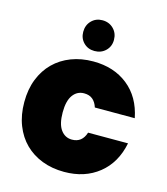

<svg xmlns="http://www.w3.org/2000/svg" viewBox="-116 -870 839 966"><g transform="rotate(15 303.5 -386.5)"><path d="M24 -281Q24 -348 45 -401Q66 -454 103.5 -491Q141 -528 193 -548Q245 -568 308 -568Q415 -568 488 -510Q561 -452 582 -346H374Q366 -372 349 -386.5Q332 -401 304 -401Q268 -401 246 -371Q224 -341 224 -281Q224 -220 246 -190Q268 -160 304 -160Q357 -160 374 -215H582Q561 -110 488 -51.5Q415 7 308 7Q245 7 193 -13Q141 -33 103.5 -70Q66 -107 45 -160.5Q24 -214 24 -281ZM298 -620Q264 -620 241.5 -642.5Q219 -665 219 -699Q219 -734 241.5 -757Q264 -780 298 -780Q333 -780 356 -757Q379 -734 379 -699Q379 -665 356 -642.5Q333 -620 298 -620Z"/></g></svg>

Font: SVN-Poppins ExtraBold
Style: Regular
Weight: 800
Designer: Ninad Kale (Devanagari), Jonny Pinhorn (Latin)
Foundry: Indian Type Foundry
Version: Version 3.002 2017; ttfautohint (v1.8.3)